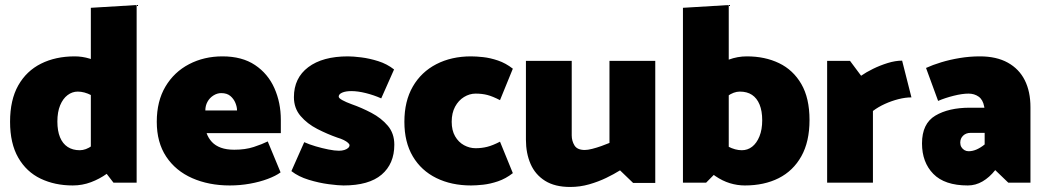

<svg xmlns="http://www.w3.org/2000/svg" viewBox="-20 -726 4161 763"><path d="M341 -117 431 0H523V-706L341 -695ZM400 -195Q371 -165 346 -147Q321 -129 297 -129Q269 -129 249 -142Q229 -155 218.5 -180.5Q208 -206 208 -243Q208 -281 219 -307.5Q230 -334 248.5 -348Q267 -362 289 -362Q315 -362 343 -347.5Q371 -333 400 -306L451 -413Q423 -445 394.5 -464.5Q366 -484 336.5 -493Q307 -502 277 -502Q201 -502 143 -473Q85 -444 52.5 -386.5Q20 -329 20 -242Q20 -156 52.5 -99.5Q85 -43 141.5 -16Q198 11 269 11Q307 11 341.5 -2Q376 -15 404.5 -35.5Q433 -56 451 -78Z M1096 -197V-250Q1096 -318 1070.5 -375.5Q1045 -433 993.5 -467.5Q942 -502 864 -502Q791 -502 731.5 -471Q672 -440 637.5 -382Q603 -324 603 -242Q603 -160 640.5 -103.5Q678 -47 744 -18Q810 11 893 11Q934 11 973 4Q1012 -3 1044 -15Q1076 -27 1095 -41L1044 -164Q1022 -153 988.5 -142Q955 -131 911 -131Q880 -131 858 -139Q836 -147 822 -162Q808 -177 801 -197ZM796 -287Q796 -306 804.5 -321.5Q813 -337 828 -346.5Q843 -356 859 -356Q882 -356 895.5 -344.5Q909 -333 915.5 -317Q922 -301 922 -287Z M1138 -46Q1166 -24 1207 -11.5Q1248 1 1286.5 6Q1325 11 1345 11Q1446 11 1496.5 -32Q1547 -75 1547 -151Q1547 -196 1521 -226.5Q1495 -257 1456 -277.5Q1417 -298 1377 -312Q1355 -320 1340.5 -328Q1326 -336 1326 -342Q1326 -352 1340 -358Q1354 -364 1376 -364Q1402 -364 1434 -356Q1466 -348 1495 -335L1546 -450Q1518 -472 1483 -483Q1448 -494 1415.5 -498Q1383 -502 1363 -502Q1262 -502 1205 -459Q1148 -416 1148 -340Q1148 -296 1174.5 -265Q1201 -234 1241 -213.5Q1281 -193 1321 -179Q1335 -175 1346 -169.5Q1357 -164 1363 -158.5Q1369 -153 1369 -149Q1369 -143 1363.5 -138Q1358 -133 1348.5 -130Q1339 -127 1327 -127Q1310 -127 1285 -132Q1260 -137 1234.5 -144.5Q1209 -152 1189 -161Z M1967 -163Q1938 -148 1916 -142.5Q1894 -137 1870 -137Q1846 -137 1824 -149Q1802 -161 1788.5 -184.5Q1775 -208 1775 -242Q1775 -277 1788.5 -302Q1802 -327 1824 -340.5Q1846 -354 1870 -354Q1896 -354 1917 -348.5Q1938 -343 1967 -328L2018 -453Q1990 -475 1959 -485.5Q1928 -496 1900 -499Q1872 -502 1852 -502Q1774 -502 1714 -471Q1654 -440 1620.5 -382Q1587 -324 1587 -242Q1587 -161 1620.5 -104.5Q1654 -48 1714 -18.5Q1774 11 1852 11Q1872 11 1900 8Q1928 5 1959 -5.5Q1990 -16 2018 -38Z M2402 -484V-158Q2388 -152 2369.5 -145.5Q2351 -139 2333.5 -134.5Q2316 -130 2304 -130Q2274 -130 2263 -148Q2252 -166 2252 -188V-484H2070V-171Q2070 -117 2088.5 -74.5Q2107 -32 2146 -7.5Q2185 17 2246 17Q2285 17 2321.5 6.5Q2358 -4 2389 -19Q2420 -34 2444 -49L2496 1H2584V-484Z M2786 0 2876 -91V-706L2694 -695V0ZM2817 -296Q2846 -326 2871 -344Q2896 -362 2920 -362Q2949 -362 2968.5 -349Q2988 -336 2998.5 -310.5Q3009 -285 3009 -248Q3009 -211 2998 -184Q2987 -157 2969 -143Q2951 -129 2928 -129Q2902 -129 2874 -143.5Q2846 -158 2817 -185L2766 -78Q2794 -46 2822.5 -26.5Q2851 -7 2880.5 2Q2910 11 2940 11Q3017 11 3074.5 -18Q3132 -47 3164.5 -105Q3197 -163 3197 -249Q3197 -336 3164.5 -392Q3132 -448 3076 -475Q3020 -502 2948 -502Q2911 -502 2876 -489Q2841 -476 2812.5 -455.5Q2784 -435 2766 -413Z M3449 0V-285Q3470 -301 3496.5 -313Q3523 -325 3550.5 -332Q3578 -339 3602 -339L3565 -485Q3538 -485 3507.5 -475.5Q3477 -466 3449.5 -452.5Q3422 -439 3402 -425L3358 -484H3267V0Z M3796 -159Q3796 -176 3807.5 -187Q3819 -198 3837 -198H3893V-152Q3877 -139 3861 -132Q3845 -125 3829 -125Q3820 -125 3812.5 -129.5Q3805 -134 3800.5 -141.5Q3796 -149 3796 -159ZM3708 -325Q3736 -337 3770 -345.5Q3804 -354 3829 -354Q3852 -354 3869 -342Q3886 -330 3891 -303L3892 -298H3834Q3750 -298 3697 -266.5Q3644 -235 3644 -156Q3644 -81 3689 -35Q3734 11 3826 11Q3857 11 3884.5 -5Q3912 -21 3935 -50L3987 0H4075V-300Q4075 -362 4052.5 -407Q4030 -452 3985 -477Q3940 -502 3874 -502Q3834 -502 3794.5 -495.5Q3755 -489 3720.5 -478.5Q3686 -468 3660 -456Z"/></svg>

Font: Catamaran Thin Black
Style: Regular
Weight: 900
Version: Version 2.000